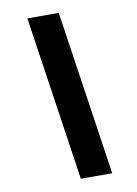

<svg xmlns="http://www.w3.org/2000/svg" viewBox="-88 -770 642 898"><g transform="rotate(-10 233.5 -321.0)"><path d="M106 -712H255L371 70H222Z"/></g></svg>

Font: Kantumruy Pro
Style: Bold Italic
Weight: 700
Italic angle: -13°
Version: Version 1.002